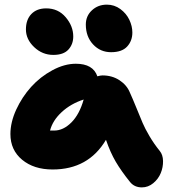

<svg xmlns="http://www.w3.org/2000/svg" viewBox="-20 -791 744 828"><path d="M459 -565.9Q412.6 -565.9 381.3 -599.6Q350.1 -633.3 350.1 -685.1Q350.1 -722.2 376.5 -746.6Q402.8 -771 440.9 -771Q473.1 -771 499 -752Q524.9 -732.9 537.8 -705.6Q550.8 -678.2 550.8 -650.9Q550.8 -614.7 528.3 -590.3Q505.9 -565.9 459 -565.9ZM210 -554.2Q162.6 -554.2 127.2 -587.9Q91.8 -621.6 91.8 -664.1Q91.8 -706.1 115.2 -730.5Q138.7 -754.9 179.2 -754.9Q231 -754.9 263.4 -716.6Q295.9 -678.2 295.9 -633.8Q295.9 -600.1 274.9 -577.1Q253.9 -554.2 210 -554.2ZM207 -60.1Q126 -60.1 75.4 -102.1Q24.9 -144 24.9 -212.9Q24.9 -263.7 50 -318.4Q75.2 -373 114.5 -416.5Q153.8 -460 205.8 -488Q257.8 -516.1 307.1 -516.1Q381.3 -516.1 399.9 -461.9Q413.6 -465.8 421.9 -465.8Q463.4 -465.8 495.1 -445.1Q526.9 -424.3 540 -392.1Q551.8 -366.2 568.4 -325.4Q585 -284.7 595 -261Q605 -237.3 624.5 -204.1Q644 -170.9 668.9 -140.1Q682.6 -123.5 683.1 -96.7Q683.6 -69.8 673.3 -44.7Q663.1 -19.5 641.1 -1.2Q619.1 17.1 591.8 17.1Q559.6 17.1 541 -5.9Q502.9 -53.2 479.2 -93.5Q455.6 -133.8 437 -188Q361.3 -60.1 207 -60.1ZM213.9 -228Q252.9 -228 287.8 -262.9Q322.8 -297.9 340.8 -361.8Q285.2 -343.8 246.1 -307.6Q207 -271.5 195.8 -228Z"/></svg>

Font: Shantell Sans Irregular Bouncy
Style: Regular
Weight: 800
Designer: Stephen Nixon, Anya Danilova, Shantell Martin
Foundry: Arrow Type
Version: Version 1.006;[9816181b4]